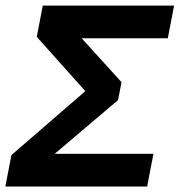

<svg xmlns="http://www.w3.org/2000/svg" viewBox="-22 -679 654 699"><path d="M-2.4 0 19.5 -114.3 288.6 -347.2 111.8 -544.9 133.8 -658.7H611.8L588.9 -539.6H275.4L420.4 -379.9L407.7 -314.5L177.2 -119.1H536.6L513.7 0Z"/></svg>

Font: Liberation Mono
Style: Bold Italic
Weight: 700
Italic angle: -12°
Monospace: yes
Designer: Steve Matteson
Foundry: Ascender Corporation
Version: Version 2.1.5